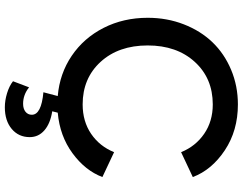

<svg xmlns="http://www.w3.org/2000/svg" viewBox="-128 -670 1032 817"><g transform="rotate(90 388.5 -261.0)"><path d="M436 234.9Q407.2 234.9 376.5 225.6Q345.7 216.3 325.2 200.2L351.1 131.8Q382.8 157.2 420.9 157.2Q442.4 157.2 455.1 147Q467.8 136.7 467.8 120.1Q467.8 79.6 372.1 70.8L388.2 9.8Q292.5 1.5 216.8 -49.8Q141.1 -101.1 98.1 -185.5Q55.2 -270 55.2 -373Q55.2 -455.1 83 -526.6Q110.8 -598.1 159.4 -648.7Q208 -699.2 276.6 -728Q345.2 -756.8 423.8 -756.8Q535.2 -756.8 618.9 -701.2Q702.6 -645.5 732.9 -564.9L627 -515.1Q602.1 -576.7 548.8 -613.3Q495.6 -649.9 423.8 -649.9Q312.5 -649.9 242.7 -573.2Q172.9 -496.6 172.9 -373Q172.9 -249 242.7 -172.6Q312.5 -96.2 423.8 -96.2Q496.1 -96.2 549.1 -132.3Q602.1 -168.5 627 -230L732.9 -180.2Q705.1 -106.9 631.6 -53Q558.1 1 459 9.8L453.1 33.2Q505.4 41.5 534.2 66.7Q563 91.8 563 128.9Q563 176.3 528.1 205.6Q493.2 234.9 436 234.9Z"/></g></svg>

Font: Plus Jakarta Sans SemiBold
Style: Regular
Weight: 600
Designer: Gumpita Rahayu
Foundry: Tokotype
Version: Version 2.006